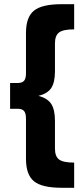

<svg xmlns="http://www.w3.org/2000/svg" viewBox="-20 -763 387 909"><path d="M27.8 -248V-370.1H64Q85 -370.1 94 -380.6Q103 -391.1 103 -416V-606.9Q103 -682.1 140.9 -712.6Q178.7 -743.2 272 -743.2H331.1V-624Q279.3 -624 259.8 -609.4Q240.2 -594.7 240.2 -558.1V-425.8Q240.2 -373 222.7 -346.4Q205.1 -319.8 162.1 -309.1Q205.1 -297.9 222.7 -270.8Q240.2 -243.7 240.2 -190.9V-59.1Q240.2 -22.5 259.8 -7.8Q279.3 6.8 331.1 6.8V126H272Q178.7 126 140.9 95.2Q103 64.5 103 -11.2V-201.2Q103 -226.6 94 -237.3Q85 -248 64 -248Z"/></svg>

Font: Montserrat Semi Bold
Style: Regular
Weight: 600
Designer: Julieta Ulanovsky
Foundry: Julieta Ulanovsky
Version: Version 3.001;PS 003.001;hotconv 1.0.70;makeotf.lib2.5.58329